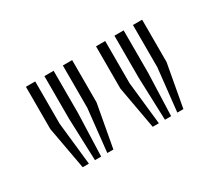

<svg xmlns="http://www.w3.org/2000/svg" viewBox="-59 -913 527 465"><g transform="rotate(-30 204.0 -681.0)"><path d="M132 -562.5 144.8 -681.8V-800H170.8V-681.8L149 -562.5ZM63.2 -562.5 41.5 -681.8V-800H67.5V-681.8L80.5 -562.5ZM97.5 -562.5 93.2 -681.8V-800H119V-681.8L114.8 -562.5ZM327.8 -562.5 340.8 -681.8V-800H366.5V-681.8L344.8 -562.5ZM259 -562.5 237.5 -681.8V-800H263.2V-681.8L276.2 -562.5ZM293.2 -562.5 289 -681.8V-800H314.8V-681.8L310.5 -562.5Z"/></g></svg>

Font: Big Shoulders Inline Display ExtraBold
Style: Regular
Weight: 800
Designer: Patric King
Foundry: XO Type Co
Version: Version 1.000